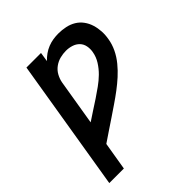

<svg xmlns="http://www.w3.org/2000/svg" viewBox="-203 -875 1006 1006"><g transform="rotate(-45 300.0 -371.5)"><path d="M27 0 148 -735H256L248 -683Q262 -698 279 -710Q296 -722 315 -729.5Q334 -737 353.5 -740Q373 -743 392 -743Q419 -743 445 -737.5Q471 -732 492.5 -719Q514 -706 529 -685.5Q544 -665 551.5 -640.5Q559 -616 560.5 -589.5Q562 -563 557 -536Q552 -504 537 -472.5Q522 -441 499 -413Q476 -385 450 -361.5Q424 -338 395.5 -316.5Q367 -295 337.5 -275Q308 -255 278.5 -235Q249 -215 219.5 -195.5Q190 -176 161 -156L135 0ZM183 -294Q209 -312 236 -329Q263 -346 289 -363.5Q315 -381 341 -399.5Q367 -418 389.5 -440Q412 -462 429 -489Q446 -516 451 -546Q455 -567 451 -588Q447 -609 433 -623.5Q419 -638 398.5 -644.5Q378 -651 357 -651Q335 -651 313 -645.5Q291 -640 271.5 -626Q252 -612 240.5 -591Q229 -570 225 -548Z"/></g></svg>

Font: Iosevka Aile Semibold
Style: Italic
Weight: 600
Italic angle: -9°
Designer: Belleve Invis
Foundry: Belleve Invis
Version: Version 31.1.0; ttfautohint (v1.8.4)